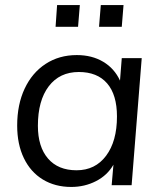

<svg xmlns="http://www.w3.org/2000/svg" viewBox="-20 -733 640 760"><path d="M541 -503 501 0H422L429 -81Q405 -39 360 -16Q315 7 262 7Q198 7 149.5 -22.5Q101 -52 74.5 -107Q48 -162 48 -236Q48 -319 77.5 -382Q107 -445 160.5 -480Q214 -515 284 -515Q344 -515 388.5 -488.5Q433 -462 455 -414L462 -503ZM443 -272Q443 -358 404 -403Q365 -448 292 -448Q216 -448 173 -391.5Q130 -335 130 -235Q130 -152 170 -105.5Q210 -59 283 -59Q357 -59 400 -116.5Q443 -174 443 -272ZM296 -713 289 -627H200L206 -713ZM469 -713 462 -627H372L379 -713Z"/></svg>

Font: Muli
Style: Italic
Weight: 400
Italic angle: -4.541°
Designer: Vernon Adams
Foundry: Vernon Adams
Version: Version 2.001